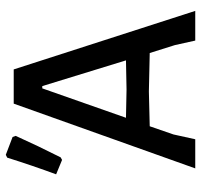

<svg xmlns="http://www.w3.org/2000/svg" viewBox="-36 -674 710 679"><g transform="rotate(-90 319.5 -335.0)"><path d="M101 -665 111 -670 174 -646 178 -635Q142 -555 102 -476L93 -471L42 -492Q72 -573 101 -665ZM413 -642 620 0H515L499 -72L471 -161L335 -164L212 -161L183 -77L166 0H63L292 -642ZM346 -541 242 -245 342 -243 445 -245 354 -541Z"/></g></svg>

Font: Alegreya Sans Medium
Style: Regular
Weight: 500
Designer: Juan Pablo del Peral
Foundry: Huerta Tipografica
Version: Version 2.007